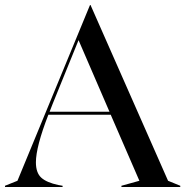

<svg xmlns="http://www.w3.org/2000/svg" viewBox="-35 -750 743 770"><path d="M-15 -5 35 -25 326 -730H328L639 -25L688 -5V0H452V-5L524 -25L409 -290H159Q109 -161 109 -99Q109 -57 130.5 -37.5Q152 -18 199 -8L216 -5V0H-15ZM404 -302 280 -589 176 -333 164 -302Z"/></svg>

Font: Nyght Serif
Style: Regular
Weight: 400
Designer: Maksym Kobuzan
Version: Version 0.410